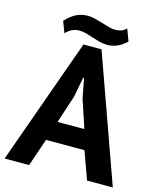

<svg xmlns="http://www.w3.org/2000/svg" viewBox="-126 -949 856 1037"><g transform="rotate(15 302.5 -430.5)"><path d="M0 0ZM405 -155H190L137 0H0L252 -705H353L605 0H461ZM225 -265H375L323 -421L302 -531H297L276 -420ZM113 -800Q145 -835 174.5 -848Q204 -861 233 -861Q255 -861 277 -855.5Q299 -850 319.5 -843.5Q340 -837 360 -831.5Q380 -826 398 -826Q414 -826 429 -831Q444 -836 458 -850L483 -783Q455 -757 428.5 -746.5Q402 -736 377 -736Q354 -736 333 -741.5Q312 -747 291.5 -754Q271 -761 251 -766.5Q231 -772 212 -772Q193 -772 174.5 -764.5Q156 -757 137 -737Z"/></g></svg>

Font: PT Sans
Style: Bold
Weight: 700
Version: Version 2.003W OFL; ttfautohint (v1.6)